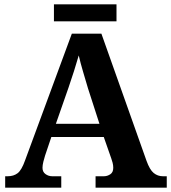

<svg xmlns="http://www.w3.org/2000/svg" viewBox="-20 -870 793 890"><path d="M4 0V-53H16Q43 -53 61.5 -67Q80 -81 96 -126L313 -714H450L659 -125Q674 -83 692.5 -68Q711 -53 735 -53H753V0H423V-53H462Q477 -53 491 -62Q505 -71 505 -92Q505 -104 502 -115.5Q499 -127 496 -135L461 -235H218L189 -149Q185 -137 181 -120.5Q177 -104 177 -92Q177 -73 191 -63Q205 -53 222 -53H264V0ZM239 -296H441L388 -460Q378 -494 365.5 -536Q353 -578 345 -613Q336 -581 323 -540.5Q310 -500 298 -465ZM230 -771V-850H520V-771Z"/></svg>

Font: Noto Serif Toto
Style: Bold
Weight: 700
Designer: Monotype Design Team
Foundry: Monotype Imaging Inc.
Version: Version 2.001; ttfautohint (v1.8.4.7-5d5b)